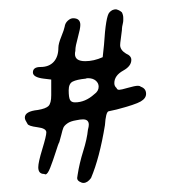

<svg xmlns="http://www.w3.org/2000/svg" viewBox="-20 -531 378 419"><path d="M162.1 -131.8Q170.9 -131.8 178.7 -142.6Q197.3 -186.5 209 -257.8Q210.9 -286.1 216.8 -288.1Q221.7 -289.1 234.4 -292Q275.4 -302.7 287.1 -309.6Q298.8 -316.4 298.8 -326.2Q298.8 -337.9 287.1 -341.8Q285.2 -343.8 281.2 -343.8Q274.4 -343.8 259.3 -339.4Q244.1 -335 240.2 -335Q235.4 -335 234.4 -338.9Q229.5 -342.8 229.5 -349.6Q229.5 -366.2 249 -377Q266.6 -386.7 266.6 -400.4Q266.6 -409.2 254.9 -414.1Q242.2 -421.9 242.2 -432.6Q242.2 -436.5 243.7 -446.8Q245.1 -457 246.1 -465.8Q246.1 -465.8 246.1 -467.8Q246.1 -469.7 246.6 -472.7Q247.1 -475.6 248 -479.5Q249 -483.4 249 -486.8Q249 -490.2 249 -492.2Q249 -498 246.1 -503.9Q244.1 -505.9 241.7 -507.3Q239.3 -508.8 236.3 -509.8Q233.4 -510.7 233.4 -510.7Q224.6 -510.7 218.8 -503.9Q210.9 -496.1 207 -433.6Q205.1 -414.1 204.1 -406.2Q184.6 -397.5 166 -397.5Q143.6 -397.5 143.6 -413.1Q143.6 -417 144.5 -419.9Q144.5 -420.9 144.5 -421.9Q144.5 -429.7 149.9 -449.2Q155.3 -468.8 155.3 -476.6Q155.3 -491.2 139.6 -491.2Q133.8 -491.2 127.9 -485.8Q122.1 -480.5 121.1 -472.7Q120.1 -466.8 113.8 -451.2Q107.4 -435.5 107.4 -426.8Q107.4 -407.2 97.2 -396Q86.9 -384.8 68.4 -384.8Q51.8 -384.8 51.8 -373Q51.8 -362.3 75.2 -359.4Q83 -358.4 91.8 -357.4V-355.5Q91.8 -344.7 91.8 -337.9Q91.8 -333 91.8 -323.2Q91.8 -305.7 85.9 -299.8Q80.1 -293.9 62.5 -291Q34.2 -288.1 34.2 -274.4Q34.2 -271.5 35.6 -268.6Q37.1 -265.6 38.6 -263.2Q40 -260.7 40 -260.7Q42 -255.9 61.5 -253.4Q81.1 -251 81.1 -242.2Q81.1 -234.4 72.3 -205.6Q63.5 -176.8 63.5 -166Q63.5 -151.4 76.2 -151.4Q78.1 -150.4 79.1 -150.4Q84 -150.4 89.8 -165.5Q95.7 -180.7 101.6 -199.2Q107.4 -217.8 109.4 -220.7Q111.3 -226.6 113.8 -236.8Q116.2 -247.1 118.2 -252Q120.1 -256.8 127 -261.7Q133.8 -266.6 146.5 -268.6Q155.3 -270.5 161.1 -270.5Q173.8 -270.5 173.8 -258.8Q173.8 -254.9 171.9 -248Q169.9 -227.5 161.6 -201.2Q153.3 -174.8 149.4 -149.4Q148.4 -144.5 148.4 -142.6Q148.4 -137.7 153.3 -134.8Q158.2 -131.8 162.1 -131.8ZM129.9 -334Q129.9 -348.6 138.7 -353Q147.5 -357.4 167 -359.4Q168.9 -360.4 171.9 -360.4Q182.6 -360.4 189 -355Q195.3 -349.6 195.3 -341.8Q195.3 -332 185.5 -325.2Q166 -307.6 143.6 -307.6Q135.7 -307.6 132.8 -313Q129.9 -318.4 129.9 -334Z"/></svg>

Font: 辰宇落雁體 Thin
Style: Regular
Weight: 100
Designer: Written by Liu, Wei-Chen; Created by Wang, Li-Yu.
Foundry: New Value
Version: Version 1.000